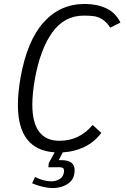

<svg xmlns="http://www.w3.org/2000/svg" viewBox="-20 -754 640 971"><path d="M142.5 173 157 141Q201 163 239.5 163Q263 163 281.2 152Q299.5 141 303.5 117Q304 114.5 304 110.5Q304 99 297.5 95.2Q291 91.5 278.5 91.5L262 92H224.5L227 70L256.5 16.5Q70.5 4 70.5 -223Q70.5 -285 84 -362Q117 -548 200.5 -641Q284 -734 408 -734Q469.5 -734 516.8 -712.2Q564 -690.5 589 -640L537.5 -614Q519.5 -642.5 497.5 -656Q475.5 -669.5 455 -672.2Q434.5 -675 403.5 -675Q305 -675 244 -589.5Q183 -504 156 -352Q143.5 -279.5 143.5 -225Q143.5 -42 281 -42Q381.5 -42 448.5 -122L492.5 -82Q457 -35 406.5 -10.8Q356 13.5 297.5 16.5L277 56H290.5Q357.5 56 357.5 106.5Q357.5 114 356 123.5Q352.5 149.5 334.8 166Q317 182.5 293.5 189.8Q270 197 248.5 197Q223 197 194.8 190.2Q166.5 183.5 142.5 173Z"/></svg>

Font: JuliaMono Light
Style: Italic
Weight: 300
Italic angle: -9°
Monospace: yes
Designer: cormullion
Foundry: corm
Version: Version 0.054; ttfautohint (v1.8.4)